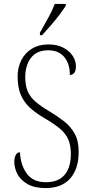

<svg xmlns="http://www.w3.org/2000/svg" viewBox="-20 -951 466 981"><path d="M213 10Q157 10 121.5 -10Q86 -30 69.5 -61Q53 -92 53 -125Q53 -143 60 -158Q67 -173 82 -173Q85 -108 117 -64Q149 -20 215 -20Q278 -20 310 -57.5Q342 -95 342 -164Q342 -210 328 -240.5Q314 -271 284 -295.5Q254 -320 206 -348Q163 -373 133 -400.5Q103 -428 86.5 -466Q70 -504 70 -560Q70 -606 89 -643.5Q108 -681 143.5 -702.5Q179 -724 227 -724Q272 -724 303.5 -707.5Q335 -691 351.5 -665.5Q368 -640 368 -613Q368 -590 359.5 -579Q351 -568 337 -568Q337 -625 308.5 -659.5Q280 -694 226 -694Q167 -694 138 -655Q109 -616 109 -557Q109 -513 122 -483.5Q135 -454 162 -431Q189 -408 231 -383Q273 -358 307 -331.5Q341 -305 361.5 -268Q382 -231 382 -175Q382 -88 338.5 -39Q295 10 213 10ZM184 -784Q206 -823 226.5 -860Q247 -897 260 -931H316V-921Q305 -904 284.5 -876.5Q264 -849 239.5 -821Q215 -793 195 -771H184Z"/></svg>

Font: Noto Serif Ethiopic Condensed ExtraLight
Style: Regular
Weight: 200
Width: 3
Designer: Monotype Design Team
Foundry: Monotype Imaging Inc.
Version: Version 2.102; ttfautohint (v1.8.4.7-5d5b)